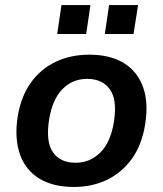

<svg xmlns="http://www.w3.org/2000/svg" viewBox="-20 -732 646 762"><path d="M273 10Q191 10 136.5 -23Q82 -56 59.5 -118.5Q37 -181 50 -268Q63 -349 102.5 -404Q142 -459 201.5 -487Q261 -515 334 -515Q417 -515 471 -482Q525 -449 547.5 -387Q570 -325 556 -238Q543 -157 503.5 -102Q464 -47 405 -18.5Q346 10 273 10ZM280 -86Q337 -86 378 -126.5Q419 -167 432 -248Q446 -336 416 -377.5Q386 -419 326 -419Q268 -419 228 -378.5Q188 -338 175 -258Q161 -170 190 -128Q219 -86 280 -86ZM396 -597 413 -712H528L510 -597ZM207 -597 224 -712H339L322 -597Z"/></svg>

Font: Mulish ExtraLight
Style: Italic
Weight: 200
Italic angle: -9°
Designer: Vernon Adams
Foundry: Vernon Adams
Version: Version 3.603